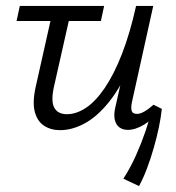

<svg xmlns="http://www.w3.org/2000/svg" viewBox="-20 -434 596 649"><path d="M183 6Q152 6 129 -9Q106 -24 97.5 -56.5Q89 -89 101 -142L162 -414H224L164 -148Q151 -94 163 -71Q175 -48 206 -48Q238 -48 270.5 -69.5Q303 -91 334 -136.5Q365 -182 392 -251Q419 -320 440 -414H482Q458 -300 423.5 -220Q389 -140 349 -90Q309 -40 266.5 -17Q224 6 183 6ZM450 195 397 170Q421 133 439.5 91.5Q458 50 471.5 10.5Q485 -29 493 -63L527 -66Q524 -37 517 -3.5Q510 30 500 65Q490 100 477.5 133.5Q465 167 450 195ZM36 -363 47 -414H332L321 -363ZM412 5Q395 5 383.5 -3.5Q372 -12 368 -29.5Q364 -47 370 -72L447 -414H498L426 -89Q422 -70 425 -59.5Q428 -49 443 -49Q454 -49 468 -57Q482 -65 499 -80L527 -66Q497 -31 467.5 -13Q438 5 412 5Z"/></svg>

Font: Ysabeau
Style: Italic
Weight: 400
Italic angle: -12°
Designer: Christian Thalmann (Catharsis Fonts)
Version: Version 2.000;gftools[0.9.27.dev2+g8671c4b]